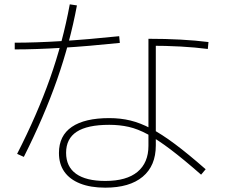

<svg xmlns="http://www.w3.org/2000/svg" viewBox="-20 -828 1040 886"><path d="M466 38Q398 38 350 19Q302 0 277 -35.5Q252 -71 252 -122Q252 -202 311.5 -242.5Q371 -283 484 -283Q536 -283 581.5 -272Q627 -261 676.5 -235Q726 -209 787 -163.5Q848 -118 929 -47L908 -22Q827 -93 767.5 -138Q708 -183 662 -208Q616 -233 574 -242.5Q532 -252 484 -252Q383 -252 334 -220Q285 -188 285 -123Q285 -59 331 -26Q377 7 466 7Q564 7 614.5 -35Q665 -77 665 -155V-649Q823 -649 942 -634L939 -602Q824 -617 668 -617L699 -636V-157Q699 -63 638.5 -12.5Q578 38 466 38ZM59 -118Q152 -300 211 -467Q270 -634 302 -808L335 -803Q303 -631 243.5 -461Q184 -291 90 -104ZM48 -631Q243 -631 530 -661L533 -630Q245 -600 48 -600Z"/></svg>

Font: M PLUS 2 ExtraLight
Style: Regular
Weight: 250
Designer: Coji Morishita
Foundry: UNDERFOREST DESIGN
Version: Version 1.001